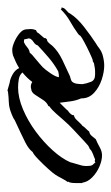

<svg xmlns="http://www.w3.org/2000/svg" viewBox="90 -388 305 526"><g transform="rotate(-90 243.0 -125.5)"><path d="M326 7Q308 7 287 0Q266 -7 251 -21Q236 -35 236 -55V-56Q230 -70 228 -84.5Q226 -99 224 -115Q220 -111 211.5 -102.5Q203 -94 202 -92Q199 -91 194 -85.5Q189 -80 190 -76Q183 -75 177 -68.5Q171 -62 166 -57Q162 -53 161 -53Q159 -49 153.5 -43.5Q148 -38 145 -34Q138 -33 133.5 -27.5Q129 -22 124 -16Q114 -12 102.5 -5.5Q91 1 80 1Q66 1 49.5 -6Q33 -13 20 -25.5Q7 -38 5 -53H4V-71Q4 -87 8 -92L7 -94Q10 -96 17 -109.5Q24 -123 27 -127Q30 -132 42.5 -146Q55 -160 69 -173.5Q83 -187 89 -189Q97 -200 116 -209.5Q135 -219 176 -238Q181 -242 192.5 -246.5Q204 -251 209 -252Q215 -254 228 -254.5Q241 -255 248 -256Q254 -256 258 -258L279 -252Q289 -251 301.5 -244Q314 -237 319 -226Q327 -231 335.5 -235Q344 -239 354 -243Q358 -244 361.5 -244.5Q365 -245 369 -245Q377 -245 390 -239.5Q403 -234 413.5 -225.5Q424 -217 425 -208Q425 -204 425.5 -201Q426 -198 426 -194Q426 -188 423 -180L417 -177Q415 -173 413 -171L407 -164Q399 -156 401 -153Q400 -152 399.5 -152Q399 -152 399 -152V-151H398V-150L393 -149Q389 -146 386 -142.5Q383 -139 380 -135Q365 -119 341 -107.5Q317 -96 297 -87Q294 -86 288.5 -84.5Q283 -83 281 -80Q277 -75 276 -67Q275 -59 275 -52Q277 -40 281.5 -29Q286 -18 301 -18H310Q315 -18 320.5 -19Q326 -20 332 -21L339 -25L340 -24Q346 -26 361 -33Q376 -40 390 -47.5Q404 -55 407 -58L408 -59L409 -61L412 -64Q430 -77 447 -86.5Q464 -96 480 -112L482 -110H485Q484 -103 480 -99.5Q476 -96 471 -91L468 -86Q456 -67 431.5 -48Q407 -29 387 -16Q380 -12 373 -6.5Q366 -1 357 2Q340 7 326 7ZM61 -17 62 -18 64 -19 69 -18 76 -21 84 -24Q92 -27 97 -32Q97 -32 97.5 -32Q98 -32 98 -33Q105 -35 110 -40Q115 -45 120 -49Q135 -63 149.5 -76.5Q164 -90 177 -105Q184 -113 194.5 -125Q205 -137 214 -143L215 -146Q225 -150 232 -161Q239 -172 246 -182.5Q253 -193 262 -193Q264 -194 268 -194Q272 -194 275 -193Q278 -192 281 -190Q291 -204 307 -217Q300 -225 288.5 -227Q277 -229 266 -229Q238 -229 206 -215.5Q174 -202 145 -180.5Q116 -159 93.5 -134Q71 -109 61 -86Q60 -83 59.5 -80Q59 -77 58 -75Q55 -65 52.5 -56Q50 -47 51 -36Q51 -29 53 -26Q55 -23 61 -17ZM294 -117Q300 -117 302.5 -117.5Q305 -118 310 -119Q330 -130 347.5 -145Q365 -160 381 -175Q383 -182 391 -187L395 -190Q397 -192 398.5 -194Q400 -196 400 -198Q401 -199 399 -205L398 -210V-212Q395 -213 390 -213Q383 -210 376 -204Q369 -198 361 -197Q357 -191 344 -181Q337 -175 330.5 -169.5Q324 -164 322 -162Q315 -155 305 -140.5Q295 -126 294 -117Z"/></g></svg>

Font: Qwitcher Grypen
Style: Bold
Weight: 700
Designer: Robert E. Leuschke
Foundry: Robert E. Leuschke
Version: Version 1.100; ttfautohint (v1.8.3)